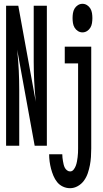

<svg xmlns="http://www.w3.org/2000/svg" viewBox="-20 -765 540 1008"><path d="M12 0V-735H76L168 -230L167 -239Q162 -289 159.5 -339.5Q157 -390 157 -441V-735H226V0H162L70 -505L71 -496Q76 -446 78.5 -395.5Q81 -345 81 -294V0ZM413 -595Q400 -595 389 -602Q378 -609 371.5 -620Q365 -631 363 -644Q361 -657 361 -670Q361 -683 363 -696Q365 -709 371.5 -720Q378 -731 389 -738Q400 -745 413 -745Q426 -745 437 -738Q448 -731 454.5 -720Q461 -709 463 -696Q465 -683 465 -670Q465 -657 463 -644Q461 -631 454.5 -620Q448 -609 437 -602Q426 -595 413 -595ZM348 223Q328 223 310 214.5Q292 206 280 191Q268 176 260.5 158Q253 140 248 121Q243 102 240.5 83Q238 64 238 45H307Q307 54 308 63Q309 72 310.5 80.5Q312 89 314 98Q316 107 320 115Q324 123 331.5 129Q339 135 348 135Q359 135 366.5 125.5Q374 116 378 105Q382 94 384 83Q386 72 387.5 60.5Q389 49 389.5 37.5Q390 26 390 15V-432H320V-520H459V15Q459 37 457.5 59Q456 81 452 102Q448 123 441 144Q434 165 421 183Q408 201 388.5 212Q369 223 348 223Z"/></svg>

Font: Iosevka Curly Semibold
Style: Regular
Weight: 600
Monospace: yes
Designer: Belleve Invis
Foundry: Belleve Invis
Version: Version 22.1.2; ttfautohint (v1.8.4)